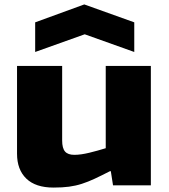

<svg xmlns="http://www.w3.org/2000/svg" viewBox="-20 -838 762 868"><path d="M139 -737 361 -818 587 -737V-603L363 -683L139 -603ZM222 10Q141 10 99 -30.5Q57 -71 57 -143V-540H261V-203Q261 -168 274 -153Q287 -138 316 -138Q345 -138 384 -147.5Q423 -157 458 -168V-540H662V0H491L481 -64H477Q438 -44 408 -30Q378 -16 350 -7Q322 2 292 6Q262 10 222 10Z"/></svg>

Font: Encode Sans Wide
Style: ExtraBold
Weight: 800
Designer: Pablo Impallari, Andres Torresi
Foundry: Pablo Impallari, Andres Torresi
Version: Version 1.000; ttfautohint (v1.00) -l 8 -r 50 -G 200 -x 14 -